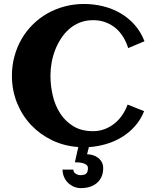

<svg xmlns="http://www.w3.org/2000/svg" viewBox="-20 -740 793 983"><path d="M508.3 120.6Q508.3 146.5 499.5 165.5Q490.7 184.6 475.3 197.5Q460 210.4 439 216.8Q418 223.1 394 223.1Q374.5 223.1 357.4 215.6Q340.3 208 327.6 195.3Q314.9 182.6 307.6 165.3Q300.3 147.9 300.3 128.4H355.5Q356 142.6 367.9 149.7Q379.9 156.7 392.1 156.7Q412.1 156.7 421.1 148.9Q430.2 141.1 430.2 120.6Q430.2 109.9 422.6 104Q415 98.1 404.3 95.2Q393.6 92.3 382.3 91.6Q371.1 90.8 363.3 90.8L380.9 12.7Q308.1 7.8 246.1 -22.2Q184.1 -52.2 138.4 -100.8Q92.8 -149.4 66.9 -213.9Q41 -278.3 41 -352.5Q41 -404.3 54 -451.9Q66.9 -499.5 90.6 -540.3Q114.3 -581.1 147.7 -614.3Q181.2 -647.5 222.2 -670.9Q263.2 -694.3 310.8 -707Q358.4 -719.7 410.2 -719.7Q460 -719.7 507.6 -708Q555.2 -696.3 596.2 -672.6Q637.2 -648.9 669.2 -613Q701.2 -577.1 719.7 -528.8L636.2 -493.7Q626.5 -525.4 610.1 -551.8Q593.8 -578.1 571 -596.9Q548.3 -615.7 519.5 -626.2Q490.7 -636.7 456.5 -636.7Q419.9 -636.7 389.4 -624.8Q358.9 -612.8 334.7 -591.8Q310.5 -570.8 292.5 -543Q274.4 -515.1 262.2 -483.6Q250 -452.1 244.1 -418.5Q238.3 -384.8 238.3 -352.5Q238.3 -301.3 250.2 -250.5Q262.2 -199.7 288.3 -159.2Q314.5 -118.7 356 -93.5Q397.5 -68.4 456.5 -68.4Q487.8 -68.4 515.6 -78.9Q543.5 -89.4 566.2 -107.7Q588.9 -126 606 -150.9Q623 -175.8 633.3 -204.6L717.8 -170.9Q700.7 -127.4 671.1 -94.2Q641.6 -61 604 -38.1Q566.4 -15.1 522.9 -2.4Q479.5 10.3 435.1 13.2L425.8 49.8Q440.9 49.8 455.8 54.4Q470.7 59.1 482.4 68.1Q494.1 77.1 501.2 90.3Q508.3 103.5 508.3 120.6Z"/></svg>

Font: Aclonica
Style: Regular
Weight: 400
Designer: Astigmatic (AOETI)
Foundry: Astigmatic (AOETI)
Version: Version 1.000